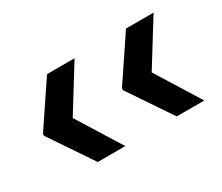

<svg xmlns="http://www.w3.org/2000/svg" viewBox="-84 -709 953 826"><g transform="rotate(-30 392.5 -296.5)"><path d="M338.7 -78.1H201.8L58.2 -291V-297.9H202ZM338.7 -514.6 202 -293.9H58.2V-300.8L201.8 -514.6ZM731.1 -78.1H594.1L450.6 -291V-297.9H594.3ZM731.1 -514.6 594.3 -293.9H450.6V-300.8L594.1 -514.6Z"/></g></svg>

Font: Inter V
Style: 
Weight: 400
Designer: Rasmus Andersson
Foundry: rsms
Version: Version 4.000;git-a3f224843